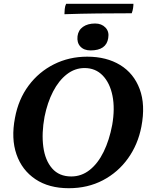

<svg xmlns="http://www.w3.org/2000/svg" viewBox="-20 -984 782 1013"><path d="M343 9Q238 9 167 -38.5Q96 -86 67 -169.5Q38 -253 59 -362Q77 -460 131 -532.5Q185 -605 265 -645Q345 -685 440 -685Q542 -685 614 -641Q686 -597 717 -514Q748 -431 726 -316Q708 -222 655.5 -148.5Q603 -75 523 -33Q443 9 343 9ZM356 -53Q410 -53 453.5 -87.5Q497 -122 527 -183.5Q557 -245 572 -325Q587 -411 573.5 -478.5Q560 -546 522 -585.5Q484 -625 426 -625Q375 -625 332.5 -592Q290 -559 260 -501Q230 -443 215 -368Q199 -281 208.5 -209.5Q218 -138 255 -95.5Q292 -53 356 -53ZM458 -718Q423 -718 404 -738.5Q385 -759 389 -793Q393 -825 418 -842.5Q443 -860 482 -860Q516 -860 536.5 -838.5Q557 -817 551 -783Q541 -718 458 -718ZM320 -909Q320 -919 321.5 -936Q323 -953 329 -964H684Q684 -954 682 -940.5Q680 -927 675 -914Q585 -914 496.5 -913Q408 -912 320 -909Z"/></svg>

Font: Vollkorn
Style: Bold Italic
Weight: 700
Italic angle: -11°
Designer: Friedrich Althausen
Foundry: Friedrich Althausen
Version: Version 5.000; ttfautohint (v1.8.3)